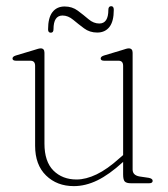

<svg xmlns="http://www.w3.org/2000/svg" viewBox="-20 -608 556 637"><path d="M96.5 -124.5V-389.5Q96.5 -406.5 81 -406.5H33.5Q21.5 -406.5 21.5 -414Q21.5 -420.5 33 -424L93 -442Q100.5 -444.5 106 -446Q111.5 -447.5 115 -447.5Q127.5 -447.5 127.5 -433V-131.5Q127.5 -72 157.2 -42.2Q187 -12.5 234 -12.5Q265 -12.5 300.5 -29.5Q336 -46.5 377.5 -84L388.5 -93.5V-389.5Q388.5 -406.5 373.5 -406.5H326Q314 -406.5 314 -414Q314 -420.5 325.5 -424L385.5 -442Q393 -444.5 398.2 -446Q403.5 -447.5 407 -447.5Q420 -447.5 420 -433V-45.5Q420 -26.5 443 -22.5L473.5 -18Q486.5 -15.5 486.5 -8Q486.5 0 474.5 0H414.5Q399.5 0 394 -5.8Q388.5 -11.5 388.5 -29V-71L387.5 -70Q342 -28.5 302.8 -9.5Q263.5 9.5 225 9.5Q169 9.5 132.8 -25.8Q96.5 -61 96.5 -124.5ZM302.5 -500Q277.5 -500 258.8 -514Q240 -528 223 -542.2Q206 -556.5 187.5 -556.5Q157.5 -556.5 157.5 -511Q157.5 -499.5 148.5 -499.5Q139.5 -499.5 139.5 -510.5Q139.5 -549 154 -567.8Q168.5 -586.5 194.5 -586.5Q219.5 -586.5 238.2 -572.5Q257 -558.5 273.8 -544.2Q290.5 -530 309.5 -530Q339.5 -530 339.5 -575.5Q339.5 -587.5 349 -587.5Q357.5 -587.5 357.5 -575.5Q357.5 -537 343 -518.5Q328.5 -500 302.5 -500Z"/></svg>

Font: Fraunces 72pt Soft Thin
Style: Regular
Weight: 100
Version: Version 1.000;[b76b70a41]